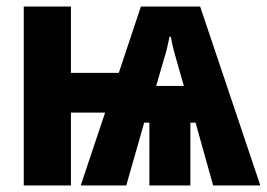

<svg xmlns="http://www.w3.org/2000/svg" viewBox="-20 -570 820 590"><path d="M595 -550 780 0H635L581 -193H565V0H439V-193H423L368 0H228L303 -224H198V0H53V-550H198V-346H345L413 -550ZM501 -457Q497 -437 493 -420.5Q489 -404 484 -389L460 -306H545L521 -390Q517 -403 512.5 -421Q508 -439 505 -457Z"/></svg>

Font: Noto Sans ExtraCondensed ExtraBold
Style: Regular
Weight: 800
Width: 2
Designer: Monotype Design Team
Foundry: Monotype Imaging Inc.
Version: Version 2.013; ttfautohint (v1.8.4.7-5d5b)